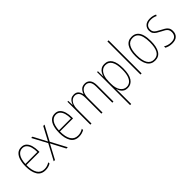

<svg xmlns="http://www.w3.org/2000/svg" viewBox="110 -1824 3120 3120"><g transform="rotate(-45 1670.5 -264.0)"><path d="M223 -537Q280 -537 314 -503.5Q348 -470 363 -415.5Q378 -361 378 -298V-271H77Q76 -147 117 -81Q158 -15 239 -15Q271 -15 299.5 -23.5Q328 -32 360 -51V-22Q334 -7 304.5 1.5Q275 10 239 10Q141 10 96 -64Q51 -138 51 -263Q51 -343 69.5 -405Q88 -467 126 -502Q164 -537 223 -537ZM223 -512Q161 -512 122.5 -458Q84 -404 78 -295H353Q353 -356 339.5 -405Q326 -454 297 -483Q268 -512 223 -512Z M580 -272 443 -527H473L596 -293L720 -527H750L613 -271L757 0H727L596 -249L463 0H434Z M994 -537Q1051 -537 1085 -503.5Q1119 -470 1134 -415.5Q1149 -361 1149 -298V-271H848Q847 -147 888 -81Q929 -15 1010 -15Q1042 -15 1070.5 -23.5Q1099 -32 1131 -51V-22Q1105 -7 1075.5 1.5Q1046 10 1010 10Q912 10 867 -64Q822 -138 822 -263Q822 -343 840.5 -405Q859 -467 897 -502Q935 -537 994 -537ZM994 -512Q932 -512 893.5 -458Q855 -404 849 -295H1124Q1124 -356 1110.5 -405Q1097 -454 1068 -483Q1039 -512 994 -512Z M1684 -537Q1739 -537 1773 -497Q1807 -457 1807 -370V0H1781V-368Q1781 -447 1752.5 -480Q1724 -513 1683 -513Q1626 -513 1590.5 -466.5Q1555 -420 1555 -336V0H1529V-357Q1529 -446 1500.5 -479.5Q1472 -513 1431 -513Q1391 -513 1361.5 -489Q1332 -465 1317 -424Q1302 -383 1302 -333V0H1276V-527H1295L1299 -429H1301Q1309 -453 1323.5 -478Q1338 -503 1364 -520Q1390 -537 1431 -537Q1484 -537 1511 -506Q1538 -475 1546 -430H1549Q1565 -477 1596 -507Q1627 -537 1684 -537Z M2134 -537Q2302 -537 2302 -270Q2302 -127 2255 -58.5Q2208 10 2128 10Q2085 10 2055.5 -7.5Q2026 -25 2009 -52.5Q1992 -80 1984 -110H1981Q1983 -76 1983 -21V232H1957V-527H1977L1978 -403H1980Q1989 -438 2007.5 -468.5Q2026 -499 2056.5 -518Q2087 -537 2134 -537ZM2133 -512Q2085 -512 2051.5 -483Q2018 -454 2000.5 -402.5Q1983 -351 1983 -284V-232Q1983 -130 2024 -72.5Q2065 -15 2129 -15Q2171 -15 2204.5 -40.5Q2238 -66 2257.5 -122Q2277 -178 2277 -270Q2277 -388 2241 -450Q2205 -512 2133 -512Z M2454 0H2428V-760H2454Z M2934 -264Q2934 -131 2890.5 -60.5Q2847 10 2759 10Q2670 10 2625 -61Q2580 -132 2580 -265Q2580 -397 2625 -467Q2670 -537 2759 -537Q2822 -537 2861 -503Q2900 -469 2917 -407.5Q2934 -346 2934 -264ZM2606 -265Q2606 -146 2643 -80.5Q2680 -15 2758 -15Q2836 -15 2872 -78.5Q2908 -142 2908 -265Q2908 -339 2893.5 -394.5Q2879 -450 2846.5 -481Q2814 -512 2759 -512Q2681 -512 2643.5 -447.5Q2606 -383 2606 -265Z M3303 -126Q3303 -64 3265.5 -27Q3228 10 3152 10Q3110 10 3076.5 0Q3043 -10 3022 -22V-53Q3049 -36 3082.5 -26Q3116 -16 3152 -16Q3216 -16 3246 -45.5Q3276 -75 3276 -128Q3276 -164 3261.5 -186Q3247 -208 3221.5 -224Q3196 -240 3162 -256Q3125 -275 3094.5 -294Q3064 -313 3046.5 -339.5Q3029 -366 3029 -408Q3029 -463 3067 -500Q3105 -537 3179 -537Q3213 -537 3243.5 -529.5Q3274 -522 3297 -509L3285 -486Q3265 -498 3236 -505Q3207 -512 3178 -512Q3122 -512 3088.5 -485.5Q3055 -459 3055 -407Q3055 -374 3069 -353Q3083 -332 3108.5 -316Q3134 -300 3168 -282Q3205 -263 3235.5 -245Q3266 -227 3284.5 -199.5Q3303 -172 3303 -126Z"/></g></svg>

Font: Noto Sans Georgian Condensed Thin
Style: Regular
Weight: 100
Width: 3
Designer: Monotype Design Team, Akaki Razmadze
Foundry: Google LLC
Version: Version 2.005; ttfautohint (v1.8.4.7-5d5b)